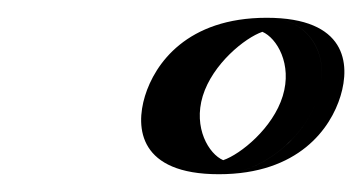

<svg xmlns="http://www.w3.org/2000/svg" viewBox="-20 -447 407 216"><path d="M168.1 -339C153.5 -291 180.2 -251 226.2 -251C272.2 -251 323.5 -291 338.1 -339C352.8 -387 326 -427 280 -427C234 -427 182.8 -387 168.1 -339ZM183.1 -339C195.4 -379 238.3 -412 275.5 -412C312.7 -412 335.4 -379 323.1 -339C310.9 -299 268 -266 230.8 -266C193.6 -266 170.9 -299 183.1 -339ZM183.1 -339C170.9 -299 193.6 -266 230.8 -266C268 -266 310.9 -299 323.1 -339C335.4 -379 312.7 -412 275.5 -412C238.3 -412 195.4 -379 183.1 -339ZM168.1 -339C182.8 -387 234 -427 280 -427C326.1 -427 352.8 -387 338.1 -339C323.5 -291 272.3 -251 226.2 -251C180.2 -251 153.5 -291 168.1 -339ZM208.1 -339C219.2 -375.1 255.6 -404.5 275.2 -411.2C291.3 -404.3 309.1 -374.9 298.1 -339C287.1 -302.9 250.7 -273.5 231.1 -266.8C215 -273.7 197.2 -303.1 208.1 -339ZM143.1 -339C132 -302.7 136.6 -251 226.2 -251C316.1 -251 352.1 -302.8 363.1 -339C374.2 -375.3 369.7 -427 280 -427C190.2 -427 154.2 -375.2 143.1 -339Z"/></svg>

Font: Hussar Outliner
Style: Obl
Weight: 700
Foundry: Cannot Into Space Fonts
Version: Version 0.92